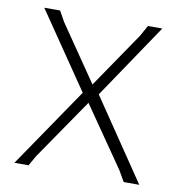

<svg xmlns="http://www.w3.org/2000/svg" viewBox="-74 -708 731 777"><g transform="rotate(10 291.5 -319.5)"><path d="M485 0 459 -45 289 -291 118 -42 94 0H36L259 -327L46 -639H111L135 -596L292 -367L447 -594L472 -639H531L324 -332L549 0Z"/></g></svg>

Font: t
Style: Regular
Weight: 300
Designer: Juan Pablo del Peral
Foundry: Huerta Tipografica
Version: Version 2.004; ttfautohint (v1.8.1)